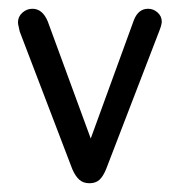

<svg xmlns="http://www.w3.org/2000/svg" viewBox="-20 -410 411 438"><path d="M187 -94 89 -361Q77 -390 54 -390Q41 -390 31 -381Q21 -372 21 -359Q21 -355 22.5 -349.5Q24 -344 25 -338L145 -24Q152 -8 161 0Q170 8 184 8Q198 8 206.5 0.5Q215 -7 222 -24L344 -341Q349 -354 349 -361Q349 -373 339.5 -381.5Q330 -390 318 -390Q295 -390 285 -363Z"/></svg>

Font: Beiruti
Style: Regular
Weight: 400
Version: Version 1.00